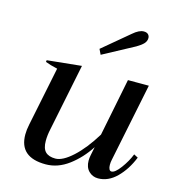

<svg xmlns="http://www.w3.org/2000/svg" viewBox="-112 -845 864 950"><g transform="rotate(15 320.0 -370.5)"><path d="M331 -584 318 -611 453 -724Q484 -751 508 -751Q523 -751 530.5 -743.5Q538 -736 538 -725Q538 -709 526.5 -696.5Q515 -684 491 -670ZM640 -140Q614 -75 571 -32.5Q528 10 476 10Q448 10 428.5 -9.5Q409 -29 409 -63Q409 -76 412 -91L421 -135Q381 -73 325.5 -31.5Q270 10 208 10Q73 10 73 -107Q73 -131 79 -159L141 -462Q101 -471 79 -480L80 -489L256 -507L186 -163Q179 -131 179 -103Q179 -64 196 -47Q213 -30 247 -30Q284 -30 335 -76.5Q386 -123 435 -203L494 -498H601L519 -97Q516 -84 516 -70Q516 -57 520 -48.5Q524 -40 532 -40Q550 -40 577 -76.5Q604 -113 619 -151Z"/></g></svg>

Font: Trirong Medium
Style: Italic
Weight: 500
Italic angle: -12°
Designer: Katatrad Team
Foundry: CadsonDemak
Version: Version 1.001